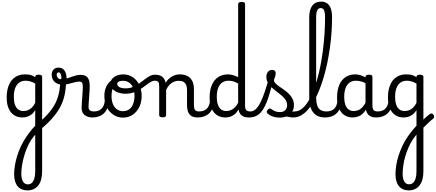

<svg xmlns="http://www.w3.org/2000/svg" viewBox="-20 -1444 5419 2388"><path d="M320 924Q243 924 199.5 872.5Q156 821 156 724Q156 671 165.5 613.5Q175 556 193.5 495Q212 434 241.5 372.5Q271 311 311 252Q327 230 344 206.5Q361 183 380 161Q399 139 418 120V-74Q395 -37 367.5 -17.5Q340 2 312.5 9.5Q285 17 258 17Q201 17 157 -10.5Q113 -38 88 -94Q63 -150 63 -235Q63 -287 73 -331Q83 -375 101.5 -410Q120 -445 147.5 -469Q175 -493 210 -506Q245 -519 287 -519Q315 -519 335 -516.5Q355 -514 374.5 -507Q394 -500 418 -484V-489Q418 -502 428.5 -508.5Q439 -515 461 -515Q482 -515 493 -508.5Q504 -502 504 -489V688Q504 744 492 787.5Q480 831 456.5 861.5Q433 892 398.5 908Q364 924 320 924ZM326 849Q357 849 377 829.5Q397 810 407.5 774Q418 738 418 688V231Q408 243 399 254.5Q390 266 382 277Q374 288 367 297Q338 343 316 395.5Q294 448 278 503.5Q262 559 253.5 614.5Q245 670 245 722Q245 761 255 790Q265 819 283 834Q301 849 326 849ZM271 -63Q300 -63 326.5 -73Q353 -83 376.5 -106Q400 -129 418 -166V-404Q387 -423 357 -431.5Q327 -440 296 -440Q270 -440 247.5 -432Q225 -424 207.5 -408Q190 -392 177.5 -368Q165 -344 158.5 -312Q152 -280 152 -239Q152 -184 165 -144.5Q178 -105 204.5 -84Q231 -63 271 -63Z M489 162Q477 172 467 165Q457 158 452 142.5Q447 127 450 109Q453 91 466 79Q524 30 567.5 -17.5Q611 -65 642 -113Q673 -161 692 -213Q711 -265 720 -323Q729 -381 729 -449Q729 -462 740 -466.5Q751 -471 765.5 -469.5Q780 -468 791 -462Q802 -456 802 -448Q802 -353 785.5 -272Q769 -191 732 -119.5Q695 -48 635.5 20.5Q576 89 489 162Z M1126 17Q1103 17 1080 10.5Q1057 4 1037.5 -9.5Q1018 -23 1006.5 -45.5Q995 -68 995 -100Q995 -125 997.5 -159Q1000 -193 1002.5 -230.5Q1005 -268 1007.5 -302Q1010 -336 1010 -361Q1010 -400 1000.5 -414.5Q991 -429 965 -429Q944 -429 918.5 -423Q893 -417 866.5 -409.5Q840 -402 814 -396Q788 -390 765 -390Q720 -390 688 -406Q656 -422 639.5 -450.5Q623 -479 623 -514Q623 -555 646 -579Q669 -603 708 -603Q744 -603 766 -584Q788 -565 798 -534.5Q808 -504 808 -469Q816 -469 834 -475.5Q852 -482 876.5 -491Q901 -500 928.5 -506.5Q956 -513 983 -513Q1023 -513 1048 -498Q1073 -483 1084.5 -451.5Q1096 -420 1096 -369Q1096 -346 1093.5 -310.5Q1091 -275 1088.5 -237Q1086 -199 1083.5 -166Q1081 -133 1081 -115Q1081 -84 1098 -71Q1115 -58 1145 -58Q1159 -58 1166 -46.5Q1173 -35 1171.5 -20.5Q1170 -6 1159 5.5Q1148 17 1126 17ZM745 -456Q745 -480 741 -500Q737 -520 729 -532Q721 -544 709 -544Q698 -544 691.5 -536Q685 -528 685 -514Q685 -493 701 -474.5Q717 -456 745 -456Z M1128 17Q1114 17 1107.5 5.5Q1101 -6 1102.5 -20.5Q1104 -35 1115 -46.5Q1126 -58 1147 -58Q1177 -58 1200.5 -66Q1224 -74 1241 -90Q1258 -106 1268.5 -130Q1279 -154 1283 -186Q1285 -201 1298 -205.5Q1311 -210 1323.5 -205.5Q1336 -201 1334 -186Q1330 -133 1313 -94.5Q1296 -56 1269 -31.5Q1242 -7 1206.5 5Q1171 17 1128 17Z M1511 19Q1444 19 1391 -16Q1338 -51 1308 -111.5Q1278 -172 1278 -250Q1278 -303 1294 -347.5Q1310 -392 1342 -424.5Q1374 -457 1423 -475.5Q1472 -494 1538 -494Q1551 -494 1554.5 -483Q1558 -472 1553.5 -461Q1549 -450 1536 -450Q1505 -450 1478.5 -441Q1452 -432 1431.5 -415Q1411 -398 1396.5 -374Q1382 -350 1374.5 -318.5Q1367 -287 1367 -250Q1367 -192 1384.5 -149.5Q1402 -107 1434.5 -84Q1467 -61 1511 -61Q1544 -61 1570.5 -74Q1597 -87 1615 -112Q1633 -137 1643 -172Q1653 -207 1653 -250Q1653 -308 1636 -350.5Q1619 -393 1587 -416Q1555 -439 1511 -439Q1492 -439 1483 -451Q1474 -463 1474 -479Q1474 -495 1483 -507Q1492 -519 1511 -519Q1578 -519 1630 -484.5Q1682 -450 1712 -389Q1742 -328 1742 -250Q1742 -203 1731 -162Q1720 -121 1699 -88Q1678 -55 1649.5 -31Q1621 -7 1586 6Q1551 19 1511 19Z M1540 -278Q1495 -278 1452.5 -292Q1410 -306 1382.5 -335.5Q1355 -365 1355 -410Q1355 -442 1377.5 -466.5Q1400 -491 1435.5 -505Q1471 -519 1509 -519Q1528 -519 1537.5 -507Q1547 -495 1547 -479Q1547 -463 1537.5 -451Q1528 -439 1509 -439Q1475 -439 1456.5 -428.5Q1438 -418 1438 -398Q1438 -385 1449 -372.5Q1460 -360 1483.5 -352.5Q1507 -345 1543 -345Q1592 -345 1632.5 -362Q1673 -379 1709 -404.5Q1745 -430 1777.5 -455.5Q1810 -481 1842 -498Q1874 -515 1908 -515Q1927 -515 1936 -503.5Q1945 -492 1944 -477.5Q1943 -463 1933.5 -451.5Q1924 -440 1905 -440Q1879 -440 1852 -423.5Q1825 -407 1794 -383Q1763 -359 1725.5 -335Q1688 -311 1642 -294.5Q1596 -278 1540 -278Z M2437 17Q2403 17 2378 7.5Q2353 -2 2337 -21.5Q2321 -41 2313.5 -70.5Q2306 -100 2306 -140V-326Q2306 -361 2295.5 -386.5Q2285 -412 2263 -425.5Q2241 -439 2204 -439Q2183 -439 2160.5 -433Q2138 -427 2117.5 -413.5Q2097 -400 2078.5 -378Q2060 -356 2046 -324V-11Q2046 2 2035 8.5Q2024 15 2002 15Q1981 15 1970.5 8.5Q1960 2 1960 -11V-369Q1960 -411 1948 -425.5Q1936 -440 1905 -440Q1890 -440 1883 -451.5Q1876 -463 1876 -477.5Q1876 -492 1884 -503.5Q1892 -515 1907 -515Q1934 -515 1955.5 -509.5Q1977 -504 1993.5 -492.5Q2010 -481 2021 -463.5Q2032 -446 2038 -422L2040 -414Q2054 -438 2073 -457Q2092 -476 2114.5 -490Q2137 -504 2162.5 -511.5Q2188 -519 2216 -519Q2268 -519 2307.5 -500Q2347 -481 2369.5 -440.5Q2392 -400 2392 -334V-140Q2392 -95 2405.5 -76.5Q2419 -58 2456 -58Q2470 -58 2477 -46.5Q2484 -35 2482.5 -20.5Q2481 -6 2470 5.5Q2459 17 2437 17Z M2437 17Q2423 17 2416.5 5.5Q2410 -6 2411.5 -20.5Q2413 -35 2424 -46.5Q2435 -58 2456 -58Q2486 -58 2509.5 -66Q2533 -74 2550 -90Q2567 -106 2577.5 -130Q2588 -154 2592 -186Q2594 -201 2607 -205.5Q2620 -210 2632.5 -205.5Q2645 -201 2643 -186Q2639 -133 2622 -94.5Q2605 -56 2578 -31.5Q2551 -7 2515.5 5Q2480 17 2437 17Z M2782 17Q2725 17 2681 -10.5Q2637 -38 2612 -94Q2587 -150 2587 -235Q2587 -287 2597 -331Q2607 -375 2626 -410Q2645 -445 2672.5 -469Q2700 -493 2736 -506Q2772 -519 2815 -519Q2845 -519 2878.5 -509.5Q2912 -500 2942 -484V-1394Q2942 -1407 2953 -1413.5Q2964 -1420 2986 -1420Q3008 -1420 3018 -1413.5Q3028 -1407 3028 -1394V-135Q3028 -90 3042.5 -74Q3057 -58 3097 -58Q3109 -58 3115 -46.5Q3121 -35 3119.5 -20.5Q3118 -6 3108 5.5Q3098 17 3078 17Q3050 17 3027.5 11.5Q3005 6 2989 -6Q2973 -18 2962.5 -35.5Q2952 -53 2948 -77L2947 -83Q2924 -43 2896 -21Q2868 1 2839 9Q2810 17 2782 17ZM2795 -63Q2824 -63 2850 -73.5Q2876 -84 2899.5 -106.5Q2923 -129 2942 -166V-404Q2911 -424 2881.5 -432Q2852 -440 2820 -440Q2794 -440 2771.5 -432Q2749 -424 2731.5 -408Q2714 -392 2701.5 -368Q2689 -344 2682.5 -312Q2676 -280 2676 -239Q2676 -184 2689 -144.5Q2702 -105 2728.5 -84Q2755 -63 2795 -63Z M3078 17Q3059 17 3052.5 5.5Q3046 -6 3050 -20.5Q3054 -35 3066 -46.5Q3078 -58 3097 -58Q3130 -58 3160 -85.5Q3190 -113 3217.5 -166.5Q3245 -220 3272 -299.5Q3299 -379 3327 -483Q3332 -498 3346.5 -499.5Q3361 -501 3373.5 -493Q3386 -485 3382 -469Q3352 -338 3322.5 -245.5Q3293 -153 3259 -95Q3225 -37 3181 -10Q3137 17 3078 17Z M3627 17Q3603 17 3578.5 11.5Q3554 6 3530.5 3.5Q3507 1 3482 12L3503 -16Q3538 -34 3562.5 -43Q3587 -52 3606.5 -55Q3626 -58 3646 -58Q3655 -58 3657 -46.5Q3659 -35 3655 -20.5Q3651 -6 3643.5 5.5Q3636 17 3627 17ZM3458 19Q3412 19 3372 5Q3332 -9 3304 -36Q3297 -44 3297.5 -56Q3298 -68 3312 -81Q3323 -92 3332 -94.5Q3341 -97 3352 -89Q3378 -70 3402.5 -60Q3427 -50 3464 -50Q3504 -50 3527.5 -73.5Q3551 -97 3551 -135Q3551 -171 3532.5 -200Q3514 -229 3484.5 -254.5Q3455 -280 3422 -304.5Q3389 -329 3359.5 -356Q3330 -383 3311.5 -415.5Q3293 -448 3293 -488Q3293 -526 3313 -550.5Q3333 -575 3364 -575Q3385 -575 3397 -564.5Q3409 -554 3409 -535Q3409 -519 3403.5 -497.5Q3398 -476 3387 -450Q3387 -428 3405 -408.5Q3423 -389 3451.5 -369.5Q3480 -350 3511.5 -328Q3543 -306 3571.5 -278.5Q3600 -251 3618 -215.5Q3636 -180 3636 -133Q3636 -66 3587.5 -23.5Q3539 19 3458 19Z M3628 17Q3609 17 3602.5 5.5Q3596 -6 3600 -20.5Q3604 -35 3616 -46.5Q3628 -58 3647 -58Q3689 -58 3727.5 -85.5Q3766 -113 3801 -164Q3836 -215 3865.5 -285Q3895 -355 3920 -439.5Q3945 -524 3964 -619.5Q3983 -715 3996 -816.5Q4009 -918 4016 -1023Q4023 -1128 4023 -1230Q4023 -1249 4036 -1258.5Q4049 -1268 4066.5 -1268Q4084 -1268 4097 -1258.5Q4110 -1249 4110 -1230Q4110 -1139 4103.5 -1043.5Q4097 -948 4083.5 -852Q4070 -756 4051 -663.5Q4032 -571 4006.5 -485Q3981 -399 3950.5 -323Q3920 -247 3884 -184.5Q3848 -122 3807.5 -77Q3767 -32 3722 -7.5Q3677 17 3628 17Z M4022 17Q3954 17 3910.5 -13Q3867 -43 3846.5 -98.5Q3826 -154 3826 -228V-1226Q3826 -1324 3864 -1374Q3902 -1424 3974 -1424Q4019 -1424 4049.5 -1402Q4080 -1380 4095 -1336.5Q4110 -1293 4110 -1230Q4110 -1211 4097 -1202Q4084 -1193 4066.5 -1193Q4049 -1193 4036 -1202Q4023 -1211 4023 -1230Q4023 -1269 4017.5 -1294Q4012 -1319 4000 -1331.5Q3988 -1344 3970 -1344Q3950 -1344 3937 -1331.5Q3924 -1319 3918 -1293Q3912 -1267 3912 -1226V-228Q3912 -176 3923.5 -137.5Q3935 -99 3963.5 -78.5Q3992 -58 4041 -58Q4055 -58 4061.5 -46.5Q4068 -35 4066.5 -20.5Q4065 -6 4054 5.5Q4043 17 4022 17Z M4022 17Q4008 17 4001.5 5.5Q3995 -6 3996.5 -20.5Q3998 -35 4009 -46.5Q4020 -58 4041 -58Q4071 -58 4094.5 -66Q4118 -74 4135 -90Q4152 -106 4162.5 -130Q4173 -154 4177 -186Q4179 -201 4192 -205.5Q4205 -210 4217.5 -205.5Q4230 -201 4228 -186Q4224 -133 4207 -94.5Q4190 -56 4163 -31.5Q4136 -7 4100.5 5Q4065 17 4022 17Z M4367 17Q4310 17 4266 -10.5Q4222 -38 4197 -94Q4172 -150 4172 -235Q4172 -287 4182 -331Q4192 -375 4210.5 -410Q4229 -445 4256.5 -469Q4284 -493 4319 -506Q4354 -519 4396 -519Q4437 -519 4480 -503Q4523 -487 4557 -461V-386Q4517 -418 4480.5 -429Q4444 -440 4405 -440Q4379 -440 4356.5 -432Q4334 -424 4316.5 -408Q4299 -392 4286.5 -368Q4274 -344 4267.5 -312Q4261 -280 4261 -239Q4261 -184 4274 -144.5Q4287 -105 4313.5 -84Q4340 -63 4380 -63Q4416 -63 4447.5 -79.5Q4479 -96 4505.5 -132.5Q4532 -169 4551 -229L4567 -168Q4544 -91 4510.5 -51Q4477 -11 4439.5 3Q4402 17 4367 17ZM4657 17Q4623 17 4598 7.5Q4573 -2 4557 -21.5Q4541 -41 4533.5 -70.5Q4526 -100 4526 -140V-486Q4526 -501 4537 -508Q4548 -515 4570 -515Q4591 -515 4601.5 -508.5Q4612 -502 4612 -488V-140Q4612 -95 4625.5 -76.5Q4639 -58 4676 -58Q4685 -58 4689.5 -46.5Q4694 -35 4692.5 -20.5Q4691 -6 4682.5 5.5Q4674 17 4657 17Z M4657 17Q4643 17 4636.5 5.5Q4630 -6 4631.5 -20.5Q4633 -35 4644 -46.5Q4655 -58 4676 -58Q4706 -58 4729.5 -66Q4753 -74 4770 -90Q4787 -106 4797.5 -130Q4808 -154 4812 -186Q4814 -201 4827 -205.5Q4840 -210 4852.5 -205.5Q4865 -201 4863 -186Q4859 -133 4842 -94.5Q4825 -56 4798 -31.5Q4771 -7 4735.5 5Q4700 17 4657 17Z M5207 82Q5223 65 5239.5 49.5Q5256 34 5271.5 19.5Q5287 5 5301.5 -6.5Q5316 -18 5327 -26Q5341 -36 5353 -31.5Q5365 -27 5372.5 -15Q5380 -3 5379 11Q5378 25 5364 35Q5352 43 5336 57.5Q5320 72 5302 89.5Q5284 107 5265 125.5Q5246 144 5229 160ZM5062 924Q4986 924 4942.5 872.5Q4899 821 4899 723Q4899 671 4908 613.5Q4917 556 4936 495Q4955 434 4984 372.5Q5013 311 5053 252Q5069 230 5086.5 206.5Q5104 183 5123 161Q5142 139 5160 120V-74Q5137 -37 5109.5 -17.5Q5082 2 5054.5 9.5Q5027 17 5000 17Q4943 17 4899 -10.5Q4855 -38 4830 -94Q4805 -150 4805 -235Q4805 -287 4815 -331Q4825 -375 4843.5 -410Q4862 -445 4889.5 -469Q4917 -493 4952 -506Q4987 -519 5029 -519Q5057 -519 5077 -516.5Q5097 -514 5116.5 -507Q5136 -500 5160 -484V-489Q5160 -502 5170.5 -508.5Q5181 -515 5203 -515Q5224 -515 5235 -508.5Q5246 -502 5246 -489V688Q5246 743 5234 787Q5222 831 5198.5 861.5Q5175 892 5140.5 908Q5106 924 5062 924ZM5069 848Q5099 848 5119 828.5Q5139 809 5149.5 773.5Q5160 738 5160 687V230Q5150 242 5141 254Q5132 266 5124.5 276.5Q5117 287 5110 297Q5081 343 5058.5 395.5Q5036 448 5020 503Q5004 558 4996 614Q4988 670 4988 722Q4988 761 4997.5 789.5Q5007 818 5025 833Q5043 848 5069 848ZM5013 -63Q5042 -63 5068.5 -73Q5095 -83 5118.5 -106Q5142 -129 5160 -166V-404Q5129 -423 5099 -431.5Q5069 -440 5038 -440Q5012 -440 4989.5 -432Q4967 -424 4949.5 -408Q4932 -392 4919.5 -368Q4907 -344 4900.5 -312Q4894 -280 4894 -239Q4894 -184 4907 -144.5Q4920 -105 4946.5 -84Q4973 -63 5013 -63Z"/></svg>

Font: Playwrite BE WAL
Style: Regular
Weight: 400
Designer: Veronika Burian, José Scaglione
Foundry: TypeTogether
Version: Version 1.002